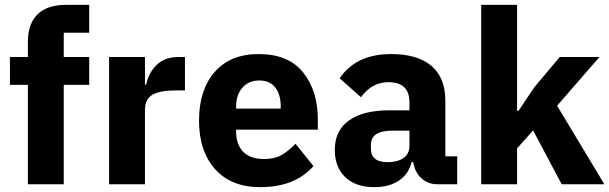

<svg xmlns="http://www.w3.org/2000/svg" viewBox="-20 -760 2513 792"><path d="M95 0V-410H21V-525H95V-587Q95 -662 135 -701Q175 -740 252 -740H348V-625H243V-525H348V-410H243V0Z M430 0V-525H578V-411H583Q593 -460 626.5 -492.5Q660 -525 717 -525H743V-387H706Q639 -387 608.5 -369Q578 -351 578 -307V0Z M1053 12Q934 12 867.5 -62Q801 -136 801 -263Q801 -389 865.5 -463Q930 -537 1047 -537Q1170 -537 1230.5 -461Q1291 -385 1291 -269V-225H954V-217Q954 -164 983 -134Q1012 -104 1070 -104Q1112 -104 1140.5 -120Q1169 -136 1199 -167L1273 -75Q1197 12 1053 12ZM954 -312H1138V-321Q1138 -370 1115.5 -399Q1093 -428 1050 -428Q1006 -428 980 -398.5Q954 -369 954 -320Z M1524 12Q1447 12 1404 -29.5Q1361 -71 1361 -141Q1361 -222 1420 -263.5Q1479 -305 1586 -305H1669V-338Q1669 -421 1582 -421Q1514 -421 1469 -359L1381 -437Q1449 -537 1593 -537Q1703 -537 1760 -488Q1817 -439 1817 -345V-115H1866V0H1784Q1748 0 1722 -21.5Q1696 -43 1687 -79L1684 -92H1678Q1666 -42 1625.5 -15Q1585 12 1524 12ZM1579 -91Q1619 -91 1644 -108Q1669 -125 1669 -159V-221H1597Q1510 -221 1510 -162V-147Q1510 -91 1579 -91Z M1965 0V-740H2113V-303H2119L2184 -400L2289 -525H2453L2278 -324L2473 0H2297L2179 -222L2113 -148V0Z"/></svg>

Font: Anuphan
Style: Bold
Weight: 700
Designer: Mike Abbink, Paul van der Laan, Pieter van Rosmalen, Mint Tantisuwanna
Foundry: Bold Monday; Cadson Demak
Version: Version 3.002;hotconv 1.0.109;makeotfexe 2.5.65596